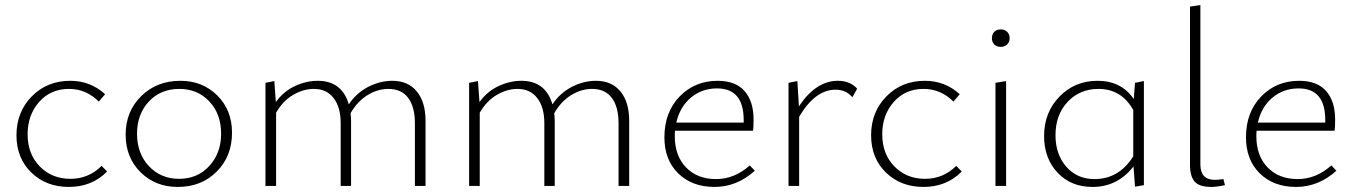

<svg xmlns="http://www.w3.org/2000/svg" viewBox="-20 -734 5343 758"><path d="M252 4Q162 4 103.5 -53Q45 -110 45 -200Q45 -292 105.5 -353.5Q166 -415 257 -415Q337 -415 395 -362L370 -333Q320 -383 252 -383Q180 -383 134.5 -331.5Q89 -280 89 -204Q89 -126 137 -77Q185 -28 258 -28Q330 -28 381 -79L403 -57Q343 4 252 4Z M682 4Q593 4 534.5 -54.5Q476 -113 476 -202Q476 -294 537.5 -354.5Q599 -415 692 -415Q780 -415 838 -357Q896 -299 896 -210Q896 -117 835.5 -56.5Q775 4 682 4ZM687 -28Q760 -28 806.5 -79Q853 -130 853 -206Q853 -284 806.5 -333.5Q760 -383 688 -383Q614 -383 567.5 -333Q521 -283 521 -206Q521 -128 568 -78Q615 -28 687 -28Z M1529 -415Q1591 -415 1625.5 -373Q1660 -331 1660 -257V0H1618V-247Q1618 -312 1591.5 -347.5Q1565 -383 1513 -383Q1471 -383 1431 -358.5Q1391 -334 1364 -287Q1366 -267 1366 -257V0H1325V-247Q1325 -311 1297 -347Q1269 -383 1219 -383Q1178 -383 1137.5 -359.5Q1097 -336 1070 -289V0H1028V-407L1063 -414L1069 -331Q1099 -373 1144 -394Q1189 -415 1234 -415Q1330 -415 1357 -322Q1387 -367 1433.5 -391Q1480 -415 1529 -415Z M2333 -415Q2395 -415 2429.5 -373Q2464 -331 2464 -257V0H2422V-247Q2422 -312 2395.5 -347.5Q2369 -383 2317 -383Q2275 -383 2235 -358.5Q2195 -334 2168 -287Q2170 -267 2170 -257V0H2129V-247Q2129 -311 2101 -347Q2073 -383 2023 -383Q1982 -383 1941.5 -359.5Q1901 -336 1874 -289V0H1832V-407L1867 -414L1873 -331Q1903 -373 1948 -394Q1993 -415 2038 -415Q2134 -415 2161 -322Q2191 -367 2237.5 -391Q2284 -415 2333 -415Z M2940 -81 2960 -60Q2889 4 2801 4Q2712 4 2657.5 -49.5Q2603 -103 2603 -192Q2603 -291 2663 -353Q2723 -415 2813 -415Q2884 -415 2919.5 -374.5Q2955 -334 2955 -262Q2955 -231 2953 -218H2645Q2644 -211 2644 -196Q2644 -119 2688.5 -73Q2733 -27 2807 -27Q2880 -27 2940 -81ZM2811 -385Q2751 -385 2707.5 -348.5Q2664 -312 2650 -250H2916V-260Q2916 -385 2811 -385Z M3288 -415Q3336 -415 3364 -384L3345 -350Q3320 -380 3279 -380Q3198 -380 3135 -273V0H3093V-407L3128 -414L3134 -314Q3201 -415 3288 -415Z M3626 4Q3536 4 3477.5 -53Q3419 -110 3419 -200Q3419 -292 3479.5 -353.5Q3540 -415 3631 -415Q3711 -415 3769 -362L3744 -333Q3694 -383 3626 -383Q3554 -383 3508.5 -331.5Q3463 -280 3463 -204Q3463 -126 3511 -77Q3559 -28 3632 -28Q3704 -28 3755 -79L3777 -57Q3717 4 3626 4Z M3931 -549Q3915 -549 3905.5 -558.5Q3896 -568 3896 -583Q3896 -599 3905.5 -608.5Q3915 -618 3931 -618Q3946 -618 3956 -608.5Q3966 -599 3966 -583Q3966 -568 3956 -558.5Q3946 -549 3931 -549ZM3910 0V-407L3952 -414V0Z M4461 -407 4496 -414V-3L4461 3L4455 -77Q4392 4 4293 4Q4208 4 4155 -52.5Q4102 -109 4102 -197Q4102 -290 4162.5 -352.5Q4223 -415 4313 -415Q4407 -415 4456 -343ZM4301 -27Q4398 -27 4454 -117V-300Q4407 -383 4317 -383Q4243 -383 4195 -332Q4147 -281 4147 -200Q4147 -125 4189.5 -76Q4232 -27 4301 -27Z M4762 4Q4715 4 4696.5 -17Q4678 -38 4678 -84V-708L4719 -714V-85Q4719 -24 4776 -24Q4790 -24 4810 -27L4816 -3Q4783 4 4762 4Z M5236 -81 5256 -60Q5185 4 5097 4Q5008 4 4953.5 -49.5Q4899 -103 4899 -192Q4899 -291 4959 -353Q5019 -415 5109 -415Q5180 -415 5215.5 -374.5Q5251 -334 5251 -262Q5251 -231 5249 -218H4941Q4940 -211 4940 -196Q4940 -119 4984.5 -73Q5029 -27 5103 -27Q5176 -27 5236 -81ZM5107 -385Q5047 -385 5003.5 -348.5Q4960 -312 4946 -250H5212V-260Q5212 -385 5107 -385Z"/></svg>

Font: EauTestInfant Light
Style: Regular
Weight: 300
Designer: Christian Thalmann (Catharsis Fonts)
Version: Version 0.001;PS 000.001;hotconv 1.0.88;makeotf.lib2.5.64775